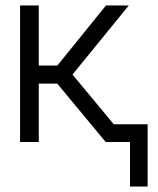

<svg xmlns="http://www.w3.org/2000/svg" viewBox="-20 -520 580 703"><path d="M53.5 -500H122V-280H190L368 -500H451.5L245.5 -247L396.5 -65H520.5V163H456V0H367L189.5 -214H122V0H53.5Z"/></svg>

Font: Overused Grotesk Book
Style: Regular
Weight: 375
Version: Version 0.004